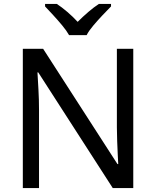

<svg xmlns="http://www.w3.org/2000/svg" viewBox="-20 -964 800 984"><path d="M663 0H558L176 -593H172Q174 -558 177 -506Q180 -454 180 -399V0H97V-714H201L582 -123H586Q585 -139 583.5 -171Q582 -203 580.5 -241Q579 -279 579 -311V-714H663ZM334 -784Q321 -807 299 -833.5Q277 -860 253 -886Q229 -912 211 -931V-944H271Q297 -927 325 -903Q353 -879 378 -852Q405 -879 433 -903Q461 -927 487 -944H549V-931Q530 -912 505.5 -886Q481 -860 458.5 -833.5Q436 -807 424 -784Z"/></svg>

Font: Noto Sans Soyombo
Style: Regular
Weight: 400
Designer: Monotype Design Team
Foundry: Monotype Imaging Inc.
Version: Version 2.001; ttfautohint (v1.8.4.7-5d5b)